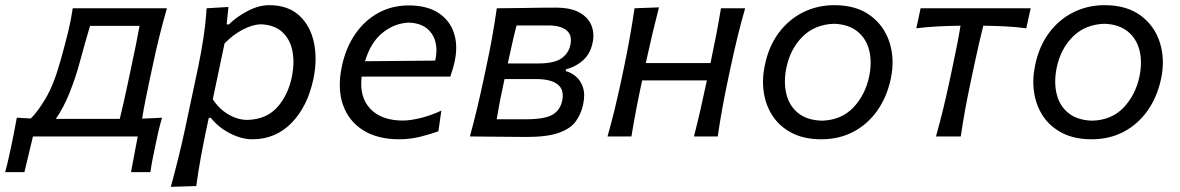

<svg xmlns="http://www.w3.org/2000/svg" viewBox="-95 -528 4568 743"><path d="M-75 138Q-68 113 -62.5 88Q-57 63 -51.5 38Q-46 11 -40.5 -16.5Q-35 -44 -30 -72.5Q-5 -71 24 -69.5Q49.5 -93.5 81.8 -147.5Q114 -201.5 140.5 -298Q157.5 -359 168.8 -405.2Q180 -451.5 186.5 -496H551Q535 -440.5 522 -388.2Q509 -336 495 -269.5L484 -218.5Q475 -175.5 467.8 -139.8Q460.5 -104 455 -69Q474 -69.5 493.5 -70.5Q513 -71.5 532 -72.5Q523.5 -43.5 517.2 -16Q511 11.5 505.5 39Q500 64.5 495.2 88.8Q490.5 113 487 138H412L438 0H32.5L-0.5 138ZM151 -68H348Q360 -68 368.5 -68Q377 -103 385.2 -139Q393.5 -175 402.5 -219L413 -269Q423 -315.5 430.8 -353.5Q438.5 -391.5 445 -428H253.5Q243.5 -395.5 234 -360.8Q224.5 -326 212.5 -283Q197 -226 173.8 -168Q150.5 -110 121 -68Q128.5 -68 136 -68Q143.5 -68 151 -68Z M566 195Q581 140 594.2 87.2Q607.5 34.5 620.5 -26.5L672 -269Q683.5 -323.5 692.2 -381.2Q701 -439 704.5 -496L789 -501L782 -433.5H791Q819.5 -462.5 863 -485.2Q906.5 -508 946 -508Q1019.5 -508 1062.8 -468.2Q1106 -428.5 1119.8 -363.5Q1133.5 -298.5 1118 -223.5Q1095.5 -116 1033.5 -52.5Q971.5 11 881.5 11Q840 11 795 -12Q750 -35 721 -72H713L702.5 -23Q690.5 35 681.2 86Q672 137 664.5 192ZM862.5 -64Q935.5 -66 977.5 -112.5Q1019.5 -159 1034.5 -230.5Q1045.5 -285.5 1036.5 -331Q1027.5 -376.5 996.8 -404.5Q966 -432.5 913 -434Q882 -433 843.8 -413Q805.5 -393 774 -360L728.5 -144Q753 -106 789.2 -85Q825.5 -64 862.5 -64Z M1449.5 11Q1366 11 1310 -24.2Q1254 -59.5 1232 -123Q1210 -186.5 1228 -271.5Q1243 -343 1279.5 -396Q1316 -449 1369 -478Q1422 -507 1486.5 -507Q1557.5 -507 1602 -477.8Q1646.5 -448.5 1662.2 -398.5Q1678 -348.5 1663.5 -286Q1660.5 -272.5 1656 -258Q1651.5 -243.5 1647.5 -231.5H1304.5Q1295 -152 1338.2 -106.8Q1381.5 -61.5 1464 -61.5Q1492 -61.5 1531.5 -71Q1571 -80.5 1613 -100L1601.5 -20Q1575 -10 1533.8 0.5Q1492.5 11 1449.5 11ZM1487 -440.5Q1433 -438.5 1386.5 -402Q1340 -365.5 1317.5 -291L1589 -293.5L1589.5 -295Q1603 -357.5 1575.5 -398Q1548 -438.5 1487 -440.5Z M1723.5 0Q1738.5 -55.5 1750.8 -106.5Q1763 -157.5 1776 -218.5L1786.5 -268Q1801 -335 1810.2 -387.8Q1819.5 -440.5 1827.5 -496Q1875.5 -496 1937.2 -497.2Q1999 -498.5 2055 -498.5Q2114 -498.5 2148 -479.2Q2182 -460 2194 -429Q2206 -398 2198 -361.5Q2189 -319.5 2160.8 -294.2Q2132.5 -269 2095.5 -260L2094 -253Q2114 -248 2132.8 -232.8Q2151.5 -217.5 2160.8 -190.2Q2170 -163 2161.5 -123Q2153.5 -86.5 2133 -58.2Q2112.5 -30 2067.5 -14Q2022.5 2 1942.5 2Q1879 2 1823 1Q1767 0 1723.5 0ZM1904 -429.5Q1894.5 -393.5 1887 -359.2Q1879.5 -325 1870 -282.5H1988Q2050 -282.5 2077.8 -302.2Q2105.5 -322 2112 -353.5Q2120.5 -392 2097.2 -410.8Q2074 -429.5 2028.5 -429.5ZM1827 -66.5H1940Q2012.5 -66.5 2042.5 -83.8Q2072.5 -101 2080.5 -138Q2089.5 -180 2063.5 -201Q2037.5 -222 1980 -222H1857.5L1857 -220Q1847 -174.5 1840 -138.8Q1833 -103 1827 -66.5Z M2256 0Q2271.5 -55 2284 -106.5Q2296.5 -158 2309.5 -219L2320 -268.5Q2334 -336 2343.2 -388.8Q2352.5 -441.5 2360.5 -496L2455 -499.5Q2441.5 -447 2429.5 -396.2Q2417.5 -345.5 2404 -284H2654.5Q2667.5 -345.5 2677 -395Q2686.5 -444.5 2695 -496H2788.5Q2773 -441.5 2760 -388.8Q2747 -336 2732.5 -268.5L2722 -219Q2709 -158 2699.8 -106.5Q2690.5 -55 2682.5 0H2590.5Q2604.5 -55 2616.2 -106.2Q2628 -157.5 2640.5 -217H2390Q2377 -156.5 2367.2 -105.8Q2357.5 -55 2348.5 0Z M3083.5 11Q3017.5 11 2970.8 -12.8Q2924 -36.5 2896.5 -77Q2869 -117.5 2861 -168.8Q2853 -220 2864.5 -274.5Q2879.5 -348.5 2918.5 -400.8Q2957.5 -453 3013 -480.5Q3068.5 -508 3133.5 -508Q3219 -508 3273.2 -467.8Q3327.5 -427.5 3347.8 -362.2Q3368 -297 3352 -222.5Q3337 -152.5 3300 -100Q3263 -47.5 3207.8 -18.2Q3152.5 11 3083.5 11ZM3086.5 -61Q3161.5 -63.5 3207.5 -112.2Q3253.5 -161 3268.5 -232Q3280 -288 3268.5 -333.5Q3257 -379 3222.8 -406.5Q3188.5 -434 3133 -436Q3058 -433.5 3010.5 -386Q2963 -338.5 2948 -265Q2937 -211 2947.8 -165.2Q2958.5 -119.5 2993 -91Q3027.5 -62.5 3086.5 -61Z M3527 0Q3542.5 -55 3555 -106.5Q3567.5 -158 3580.5 -219L3591 -268.5Q3601 -315.5 3608.5 -353.5Q3616 -391.5 3622 -428.5Q3581 -428 3537.8 -426Q3494.5 -424 3451 -418.5L3467.5 -496H3893.5L3876.5 -418.5Q3836 -424 3793.5 -426Q3751 -428 3710 -428.5Q3701 -391.5 3692.2 -353.5Q3683.5 -315.5 3673.5 -268.5L3663 -219Q3650 -158 3640.5 -106.5Q3631 -55 3623 0Z M4129.5 11Q4063.5 11 4016.8 -12.8Q3970 -36.5 3942.5 -77Q3915 -117.5 3907 -168.8Q3899 -220 3910.5 -274.5Q3925.5 -348.5 3964.5 -400.8Q4003.5 -453 4059 -480.5Q4114.5 -508 4179.5 -508Q4265 -508 4319.2 -467.8Q4373.5 -427.5 4393.8 -362.2Q4414 -297 4398 -222.5Q4383 -152.5 4346 -100Q4309 -47.5 4253.8 -18.2Q4198.5 11 4129.5 11ZM4132.5 -61Q4207.5 -63.5 4253.5 -112.2Q4299.5 -161 4314.5 -232Q4326 -288 4314.5 -333.5Q4303 -379 4268.8 -406.5Q4234.5 -434 4179 -436Q4104 -433.5 4056.5 -386Q4009 -338.5 3994 -265Q3983 -211 3993.8 -165.2Q4004.5 -119.5 4039 -91Q4073.5 -62.5 4132.5 -61Z"/></svg>

Font: Commissioner Flair
Style: Italic
Weight: 400
Italic angle: -12°
Designer: Kostas Bartsokas
Foundry: Kostas Bartsokas
Version: Version 1.000; ttfautohint (v1.8.3)